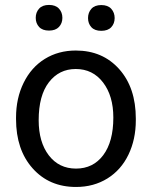

<svg xmlns="http://www.w3.org/2000/svg" viewBox="-20 -741 610 771"><path d="M44.4 -269Q44.4 -346.7 75 -408.7Q105.5 -470.7 159.9 -504.4Q214.4 -538.1 284.2 -538.1Q392.1 -538.1 458.7 -463.4Q525.4 -388.7 525.4 -264.6V-258.3Q525.4 -181.2 495.8 -119.9Q466.3 -58.6 411.4 -24.4Q356.4 9.8 285.2 9.8Q177.7 9.8 111.1 -64.9Q44.4 -139.6 44.4 -262.7ZM135.3 -258.3Q135.3 -170.4 176 -117.2Q216.8 -64 285.2 -64Q354 -64 394.5 -117.9Q435.1 -171.9 435.1 -269Q435.1 -356 393.8 -409.9Q352.5 -463.9 284.2 -463.9Q217.3 -463.9 176.3 -410.6Q135.3 -357.4 135.3 -258.3ZM123.5 -669.4Q123.5 -691.4 137 -706.3Q150.4 -721.2 176.8 -721.2Q203.1 -721.2 216.8 -706.3Q230.5 -691.4 230.5 -669.4Q230.5 -647.5 216.8 -632.8Q203.1 -618.2 176.8 -618.2Q150.4 -618.2 137 -632.8Q123.5 -647.5 123.5 -669.4ZM333.5 -668.5Q333.5 -690.4 346.9 -705.6Q360.4 -720.7 386.7 -720.7Q413.1 -720.7 426.8 -705.6Q440.4 -690.4 440.4 -668.5Q440.4 -646.5 426.8 -631.8Q413.1 -617.2 386.7 -617.2Q360.4 -617.2 346.9 -631.8Q333.5 -646.5 333.5 -668.5Z"/></svg>

Font: TypoPRO Roboto
Style: Regular
Weight: 400
Designer: Google
Version: Version 2.136; 2016